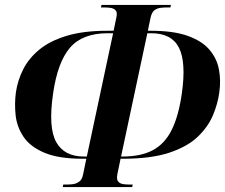

<svg xmlns="http://www.w3.org/2000/svg" viewBox="-20 -744 907 774"><path d="M233 10 235 0H248Q259 0 273 -1.5Q287 -3 299 -11.5Q311 -20 315 -41L328 -104H314Q216 -104 158.5 -128.5Q101 -153 74.5 -193Q48 -233 43 -279.5Q38 -326 44 -371Q51 -420 73.5 -464.5Q96 -509 138.5 -544Q181 -579 248.5 -599.5Q316 -620 413 -620H438L449 -673Q454 -695 445.5 -703Q437 -711 424 -712.5Q411 -714 400 -714H387L389 -724H669L667 -714H654Q642 -714 628 -712.5Q614 -711 603 -703Q592 -695 587 -673L576 -620H588Q679 -620 736.5 -599.5Q794 -579 824 -544Q854 -509 862.5 -464.5Q871 -420 864 -371Q858 -326 838.5 -279.5Q819 -233 777.5 -193Q736 -153 662.5 -128.5Q589 -104 474 -104H466L453 -41Q449 -20 457 -11.5Q465 -3 478.5 -1.5Q492 0 502 0H515L513 10ZM330 -113 436 -610H414Q312 -610 262 -551.5Q212 -493 194 -367Q174 -230 206.5 -171.5Q239 -113 318 -113ZM468 -113H474Q548 -113 596 -138.5Q644 -164 672 -220Q700 -276 713 -367Q731 -493 701.5 -551.5Q672 -610 590 -610H574Z"/></svg>

Font: Noto Serif Display SemiCondensed
Style: Bold Italic
Weight: 700
Width: 4
Italic angle: -12°
Designer: Monotype Design Team
Foundry: Monotype Imaging Inc.
Version: Version 2.009